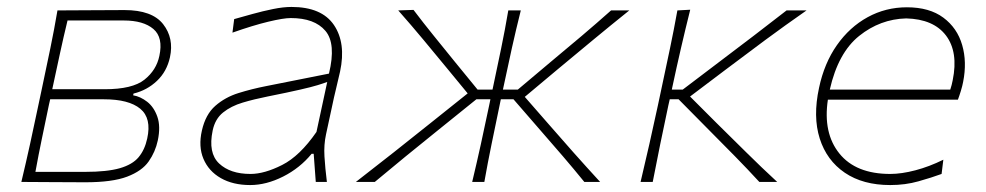

<svg xmlns="http://www.w3.org/2000/svg" viewBox="-20 -524 2841 553"><path d="M41.5 0Q55 -56.5 66.5 -108.8Q78 -161 90.5 -221L101 -270.5Q114 -332 125 -385Q136 -438 145.5 -494Q182.5 -494 236.8 -494.5Q291 -495 338.5 -495Q418 -495 449.8 -454.5Q481.5 -414 469.5 -359Q460.5 -318 432 -291Q403.5 -264 364.5 -254.5L363.5 -249.5Q384.5 -246 404 -230.8Q423.5 -215.5 433.2 -187.8Q443 -160 434.5 -119.5Q427.5 -86.5 408.2 -59Q389 -31.5 346.2 -15.2Q303.5 1 225.5 1Q172.5 1 123.5 0.5Q74.5 0 41.5 0ZM174.5 -465Q162.5 -415.5 152.8 -370.5Q143 -325.5 132 -274L130.5 -267H281.5Q361.5 -267 396 -294.5Q430.5 -322 439 -363Q450.5 -416 421.8 -440.5Q393 -465 336.5 -465ZM82 -29H225.5Q288.5 -29 325 -39.5Q361.5 -50 379.2 -71.2Q397 -92.5 404 -125Q417 -183.5 384 -210.8Q351 -238 279.5 -238H124.5L121 -222.5Q110 -169.5 100.5 -124Q91 -78.5 82 -29Z M700.5 9Q651 9 616 -11Q581 -31 566 -66.5Q551 -102 561.5 -148Q572 -194.5 600.2 -219.2Q628.5 -244 667 -256Q705.5 -268 746.5 -276L927.5 -312Q948.5 -398.5 917.2 -435.2Q886 -472 817.5 -472Q796.5 -472 752.8 -461.5Q709 -451 649.5 -430L654.5 -469Q678 -475.5 707.5 -483.8Q737 -492 766.5 -498Q796 -504 819.5 -504Q906.5 -504 941.8 -452Q977 -400 959.5 -318Q955 -297 948.5 -271Q942 -245 935 -211L919 -137Q912.5 -107 914.5 -73.5Q916.5 -40 921.5 0H889.5L883.5 -81H877.5Q844 -40 795.5 -15.5Q747 9 700.5 9ZM701.5 -23Q741.5 -23 792.5 -48.8Q843.5 -74.5 891.5 -144L922.5 -288Q912 -284 895 -278.8Q878 -273.5 844.2 -265.8Q810.5 -258 750.5 -246Q712.5 -238.5 679 -228.5Q645.5 -218.5 622.5 -200Q599.5 -181.5 592.5 -148Q579 -83.5 611 -53.2Q643 -23 701.5 -23Z M1005 0Q1060.5 -43 1114 -85.2Q1167.5 -127.5 1220 -169.5L1327 -255L1269 -325.5Q1234 -368 1199.5 -409.5Q1165 -451 1127 -494L1171 -495.5Q1199 -458.5 1229.5 -420.8Q1260 -383 1290.5 -345.5L1355.5 -266H1398.5L1399.5 -270.5Q1412.5 -332 1423.5 -385Q1434.5 -438 1444 -494H1480Q1466 -438 1454.2 -385Q1442.5 -332 1429.5 -270.5L1428.5 -266H1471.5L1566.5 -346Q1611 -383 1655 -420.2Q1699 -457.5 1740 -494H1792.5Q1739.5 -451.5 1688.2 -409Q1637 -366.5 1587 -325L1491.5 -245L1557 -170Q1594 -127.5 1631.5 -85.2Q1669 -43 1708.5 0H1663Q1632.5 -37.5 1601.2 -74Q1570 -110.5 1537.5 -147.5L1459 -238H1422.5L1419 -221Q1406.5 -161 1395.8 -108.8Q1385 -56.5 1375 0H1340Q1353.5 -56.5 1365 -108.8Q1376.5 -161 1389 -221L1392.5 -238H1352L1238.5 -146.5Q1193 -110 1148 -73.2Q1103 -36.5 1059.5 0Z M1825 0Q1838.5 -56.5 1850.2 -108.5Q1862 -160.5 1875 -221L1885.5 -270.5Q1898.5 -331.5 1909.8 -385Q1921 -438.5 1931 -494L1968 -496Q1954 -440 1941.5 -386Q1929 -332 1916 -271L1915 -266H1946.5L2052 -346Q2101 -383 2149.8 -420.2Q2198.5 -457.5 2245.5 -494H2303Q2242 -451.5 2184.2 -408.8Q2126.5 -366 2069.5 -323L1967.5 -246L2043.5 -170Q2086.5 -127.5 2129.8 -84.8Q2173 -42 2218.5 0H2167Q2133 -37 2097.2 -73.5Q2061.5 -110 2024.5 -147L1934.5 -238H1909L1905 -220.5Q1892 -160 1881.5 -108.2Q1871 -56.5 1860 0Z M2544 9Q2465.5 9 2413.2 -26.5Q2361 -62 2341 -125Q2321 -188 2339 -271Q2354 -342 2390.5 -394Q2427 -446 2479 -474.5Q2531 -503 2592 -503Q2657 -503 2697 -473.2Q2737 -443.5 2751.2 -394.5Q2765.5 -345.5 2754 -288Q2752 -277 2747.5 -262.2Q2743 -247.5 2739 -237H2364.5Q2350 -141 2397.5 -82Q2445 -23 2544 -23Q2576.5 -23 2616.5 -33.5Q2656.5 -44 2697 -64L2692 -23Q2663.5 -12.5 2625.5 -1.8Q2587.5 9 2544 9ZM2590 -471Q2515 -469 2454.5 -420.5Q2394 -372 2370 -266H2717Q2721.5 -279.5 2724 -293Q2740.5 -374 2704.8 -421.5Q2669 -469 2590 -471Z"/></svg>

Font: Commissioner Flair Thin
Style: Italic
Weight: 100
Italic angle: -12°
Designer: Kostas Bartsokas
Foundry: Kostas Bartsokas
Version: Version 1.000; ttfautohint (v1.8.3)